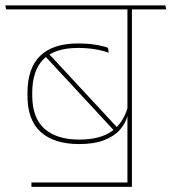

<svg xmlns="http://www.w3.org/2000/svg" viewBox="-34 -646 650 727"><path d="M448.5 45H85V61.5H465.5V-13H448.5ZM465.5 -615H448.5V0H465.5ZM379.5 -610.5H595.5L592 -625.5H376ZM-11 -610.5H544L541 -625.5H-14ZM132 -438.5 398 -151.5 411 -162 148 -445.5ZM70 -284Q70 -190.5 121 -145.5Q172 -100.5 266 -100.5Q321.5 -100.5 359.5 -115Q397.5 -129.5 419.5 -154Q441.5 -178.5 449 -208.5H450.5L449 -238Q432 -179 388 -148.2Q344 -117.5 266 -117.5Q181 -117.5 134.5 -158.5Q88 -199.5 88 -285.5V-293.5Q88 -379 130.5 -421.8Q173 -464.5 262 -464.5Q293.5 -464.5 322.8 -460Q352 -455.5 377.5 -446.5L375 -465Q352.5 -473 323.5 -477.2Q294.5 -481.5 262 -481.5Q166 -481.5 118 -434.5Q70 -387.5 70 -294.5Z"/></svg>

Font: Anek Devanagari Thin
Style: Regular
Weight: 250
Designer: Kailash Malviya (Devanagari) & Yesha Goshar (Latin)
Foundry: Ek Type
Version: Version 1.003